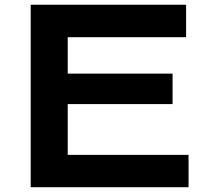

<svg xmlns="http://www.w3.org/2000/svg" viewBox="-20 -783 872 803"><path d="M108.4 -763.2H758.3V-627.4H263.2V-475.1H701.7V-347.7H263.2V-135.3H768.6V0H108.4Z"/></svg>

Font: Krona One
Style: Regular
Weight: 400
Version: Version 1.003